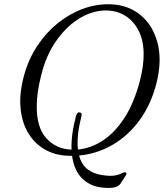

<svg xmlns="http://www.w3.org/2000/svg" viewBox="-20 -733 786 919"><path d="M511 -712.5Q595 -709 653.5 -660.2Q712 -611.5 734 -528Q756 -444.5 729.5 -337Q703.5 -233.5 648.5 -158.2Q593.5 -83 518.8 -39.8Q444 3.5 358.5 11.5Q370.5 56 400.2 78Q430 100 472 105.5Q510 111 531.8 106.5Q553.5 102 564.2 96Q575 90 579.5 91.5Q583 92 584.8 96.2Q586.5 100.5 583 105.5L556 147Q548.5 157.5 530.8 163Q513 168.5 475.5 165.5Q415 161 375 123Q335 85 325 13Q315 13 304.5 12.5Q241 10 191.8 -19.2Q142.5 -48.5 112.8 -100.2Q83 -152 77.8 -222.8Q72.5 -293.5 97 -378.5Q118.5 -454 160.5 -516.5Q202.5 -579 258.8 -623.8Q315 -668.5 379.5 -691.8Q444 -715 511 -712.5ZM319.5 -17Q321 -16.5 322.5 -16.5Q321 -51 326.2 -91.5Q331.5 -132 344 -179Q346 -185.5 349.8 -190.8Q353.5 -196 361.5 -195Q374.5 -193 369.5 -175Q357 -125.5 353.2 -86.5Q349.5 -47.5 353 -17.5Q413 -22.5 469.8 -58.8Q526.5 -95 573 -164.8Q619.5 -234.5 648 -340Q668.5 -417 667.5 -477Q666.5 -541.5 643.5 -586.2Q620.5 -631 582.8 -655.5Q545 -680 499 -682.5Q433.5 -686.5 368.5 -649.8Q303.5 -613 252.5 -542.2Q201.5 -471.5 177.5 -374Q166.5 -331 161.2 -294.5Q156 -258 156 -227Q154.5 -125 200.5 -72.8Q246.5 -20.5 319.5 -17Z"/></svg>

Font: Fraunces 9pt S000 Light
Style: Italic
Weight: 300
Italic angle: -16°
Version: Version 1.000; ttfautohint (v1.8.3)